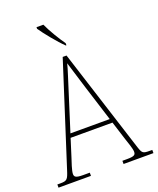

<svg xmlns="http://www.w3.org/2000/svg" viewBox="-170 -1030 928 1129"><g transform="rotate(-20 294.0 -465.5)"><path d="M323 -771H327V-784C300 -822 261 -886 241 -931H198V-921C221 -886 285 -807 323 -771ZM-3 0H200V-20H158C111 -20 104 -29 104 -47C104 -67 122 -119 129 -140L164 -251H426L463 -134C470 -113 487 -66 487 -48C487 -28 481 -20 433 -20H404V0H591V-20H575C533 -20 528 -24 515 -63L307 -714H283L80 -81C63 -27 58 -20 16 -20H-3ZM172 -276 247 -513C262 -563 288 -638 295 -670C307 -631 328 -563 347 -501L418 -276Z"/></g></svg>

Font: Noto Serif Thai SemiCondensed Thin
Style: Regular
Weight: 100
Width: 4
Designer: Monotype Design Team
Foundry: Monotype Imaging Inc.
Version: Version 2.002